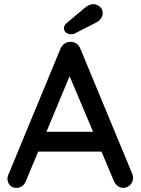

<svg xmlns="http://www.w3.org/2000/svg" viewBox="-20 -907 682 931"><path d="M331 -570 106 -30Q100 -14 88 -5Q76 4 61 4Q39 4 28 -8.5Q17 -21 16 -40Q16 -47 19 -56L273 -670Q280 -687 293.5 -696Q307 -705 323 -704Q338 -704 351 -695Q364 -686 370 -670L621 -65Q625 -55 625 -45Q625 -23 610.5 -9.5Q596 4 578 4Q563 4 550.5 -5.5Q538 -15 532 -30L305 -567ZM146 -172 191 -268H474L491 -172ZM325 -741Q309 -741 299.5 -749.5Q290 -758 290 -771Q290 -777 293.5 -783Q297 -789 303 -795L390 -868Q399 -876 410 -881.5Q421 -887 432 -887Q448 -887 463 -875.5Q478 -864 478 -844Q478 -831 470 -818.5Q462 -806 447 -798L347 -747Q342 -743 336 -742Q330 -741 325 -741Z"/></svg>

Font: Quicksand SemiBold
Style: Regular
Weight: 600
Designer: Andrew Paglinawan
Foundry: Andrew Paglinawan
Version: Version 3.004